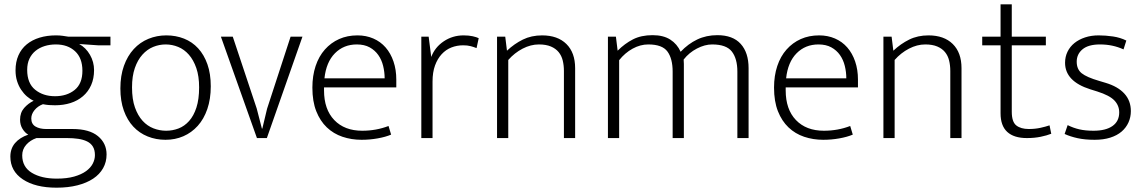

<svg xmlns="http://www.w3.org/2000/svg" viewBox="-20 -640 5306 890"><path d="M52 -314Q52 -353 65.5 -383.5Q79 -414 104 -434.5Q129 -455 163.5 -465.5Q198 -476 239 -476Q257 -476 270.5 -474Q284 -472 297 -470H492V-430H434L347 -436Q378 -419 397 -386Q416 -353 416 -315Q416 -276 402.5 -245.5Q389 -215 364.5 -194Q340 -173 307 -162.5Q274 -152 235 -152Q221 -152 207.5 -153Q194 -154 179 -157Q155 -148 140 -129.5Q125 -111 125 -91Q125 -65 144.5 -53.5Q164 -42 194 -42H316Q394 -42 434 -9Q474 24 474 76Q474 111 458 139.5Q442 168 412 188Q382 208 339 219Q296 230 242 230Q144 230 86 191.5Q28 153 28 86Q28 49 49.5 23.5Q71 -2 111 -16Q96 -24 84.5 -42.5Q73 -61 73 -85Q73 -118 92 -139.5Q111 -161 136 -173Q120 -180 105 -193Q90 -206 78 -224Q66 -242 59 -264.5Q52 -287 52 -314ZM149 0Q120 10 101.5 31Q83 52 83 80Q83 134 127.5 161Q172 188 243 188Q290 188 323.5 178.5Q357 169 378.5 153.5Q400 138 410 118.5Q420 99 420 79Q420 55 410.5 39.5Q401 24 383.5 15.5Q366 7 342.5 3.5Q319 0 291 0ZM362 -312Q362 -371 328 -402.5Q294 -434 239 -434Q211 -434 187 -426.5Q163 -419 145 -404.5Q127 -390 116.5 -368Q106 -346 106 -316Q106 -254 143 -224Q180 -194 235 -194Q290 -194 326 -223Q362 -252 362 -312Z M957 -240Q957 -181 941 -134.5Q925 -88 896.5 -56.5Q868 -25 830 -8.5Q792 8 747 8Q703 8 664.5 -7.5Q626 -23 598 -53Q570 -83 554 -127.5Q538 -172 538 -230Q538 -289 554.5 -335Q571 -381 600 -412.5Q629 -444 668 -460Q707 -476 751 -476Q795 -476 833 -461Q871 -446 898.5 -416Q926 -386 941.5 -342Q957 -298 957 -240ZM903 -235Q903 -287 890 -324.5Q877 -362 855.5 -386.5Q834 -411 806 -422.5Q778 -434 748 -434Q718 -434 690 -422.5Q662 -411 640 -386.5Q618 -362 605 -324.5Q592 -287 592 -235Q592 -180 605.5 -142Q619 -104 641 -80Q663 -56 691.5 -45Q720 -34 750 -34Q780 -34 807.5 -44.5Q835 -55 856.5 -79Q878 -103 890.5 -141.5Q903 -180 903 -235Z M1327 -470H1382L1217 0H1171L1004 -470H1059L1170 -137L1194 -44H1196L1218 -136Z M1817 -235H1482V-221Q1482 -133 1529.5 -83.5Q1577 -34 1659 -34Q1724 -34 1781 -56L1793 -16Q1767 -5 1730.5 1.5Q1694 8 1656 8Q1609 8 1567.5 -6Q1526 -20 1495 -49.5Q1464 -79 1446 -124.5Q1428 -170 1428 -234Q1428 -289 1443 -334Q1458 -379 1486 -410.5Q1514 -442 1552 -459Q1590 -476 1637 -476Q1677 -476 1710.5 -461.5Q1744 -447 1767.5 -420Q1791 -393 1804 -355Q1817 -317 1817 -271ZM1763 -277Q1763 -306 1756 -334.5Q1749 -363 1733.5 -385Q1718 -407 1693.5 -420.5Q1669 -434 1634 -434Q1573 -434 1532.5 -393Q1492 -352 1484 -277Z M1933 0V-470H1967L1979 -376Q1996 -421 2037 -448.5Q2078 -476 2129 -476Q2153 -476 2171 -472Q2189 -468 2199 -463L2189 -417Q2177 -422 2162 -426Q2147 -430 2127 -430Q2098 -430 2072.5 -420Q2047 -410 2027.5 -389Q2008 -368 1996.5 -336.5Q1985 -305 1985 -262V0Z M2336 0H2284V-470H2322L2330 -405Q2364 -437 2403.5 -456.5Q2443 -476 2493 -476Q2565 -476 2605.5 -436Q2646 -396 2646 -324V0H2594V-311Q2594 -337 2588.5 -359.5Q2583 -382 2569.5 -398.5Q2556 -415 2533.5 -424.5Q2511 -434 2478 -434Q2440 -434 2402.5 -414.5Q2365 -395 2336 -362Z M2850 0H2798V-470H2835L2843 -405Q2876 -438 2914 -457.5Q2952 -477 3005 -477Q3055 -477 3087 -456.5Q3119 -436 3135 -400Q3170 -437 3212 -457Q3254 -477 3305 -477Q3377 -477 3413.5 -436.5Q3450 -396 3450 -324V0H3398V-308Q3398 -368 3372.5 -401Q3347 -434 3281 -434Q3247 -434 3210.5 -415Q3174 -396 3149 -364Q3150 -355 3150 -344Q3150 -333 3150 -324V0H3098V-308Q3098 -368 3074 -401Q3050 -434 2985 -434Q2948 -434 2912.5 -414.5Q2877 -395 2850 -361Z M3957 -235H3622V-221Q3622 -133 3669.5 -83.5Q3717 -34 3799 -34Q3864 -34 3921 -56L3933 -16Q3907 -5 3870.5 1.5Q3834 8 3796 8Q3749 8 3707.5 -6Q3666 -20 3635 -49.5Q3604 -79 3586 -124.5Q3568 -170 3568 -234Q3568 -289 3583 -334Q3598 -379 3626 -410.5Q3654 -442 3692 -459Q3730 -476 3777 -476Q3817 -476 3850.5 -461.5Q3884 -447 3907.5 -420Q3931 -393 3944 -355Q3957 -317 3957 -271ZM3903 -277Q3903 -306 3896 -334.5Q3889 -363 3873.5 -385Q3858 -407 3833.5 -420.5Q3809 -434 3774 -434Q3713 -434 3672.5 -393Q3632 -352 3624 -277Z M4127 0H4075V-470H4113L4121 -405Q4155 -437 4194.5 -456.5Q4234 -476 4284 -476Q4356 -476 4396.5 -436Q4437 -396 4437 -324V0H4385V-311Q4385 -337 4379.5 -359.5Q4374 -382 4360.5 -398.5Q4347 -415 4324.5 -424.5Q4302 -434 4269 -434Q4231 -434 4193.5 -414.5Q4156 -395 4127 -362Z M4828 -430H4670V-122Q4670 -75 4691 -58.5Q4712 -42 4749 -42Q4778 -42 4803 -47.5Q4828 -53 4845 -59L4853 -20Q4833 -12 4804 -6Q4775 0 4740 0Q4680 0 4649 -28.5Q4618 -57 4618 -115V-430H4533V-470H4618V-620H4670V-470H4828Z M5188 -411Q5138 -434 5079 -434Q5025 -434 4998 -411.5Q4971 -389 4971 -354Q4971 -319 4994 -300.5Q5017 -282 5075 -265L5105 -256Q5162 -239 5192 -206Q5222 -173 5222 -125Q5222 -97 5211 -72.5Q5200 -48 5179 -30Q5158 -12 5126.5 -2Q5095 8 5054 8Q5009 8 4975 0.5Q4941 -7 4915 -19L4929 -60Q4955 -47 4983 -40.5Q5011 -34 5049 -34Q5106 -34 5137 -56Q5168 -78 5168 -119Q5168 -151 5145.5 -174.5Q5123 -198 5066 -216L5034 -226Q4917 -263 4917 -349Q4917 -377 4928.5 -400.5Q4940 -424 4960.5 -440.5Q4981 -457 5009.5 -466.5Q5038 -476 5073 -476Q5105 -476 5139 -471Q5173 -466 5201 -452Z"/></svg>

Font: Mukta Vaani ExtraLight
Style: Regular
Weight: 275
Designer: Noopur Datye, Girish Dalvi, Yashodeep Gholap, Pallavi Karambelkar
Foundry: Ek Type
Version: Version 2.538;PS 1.000;hotconv 16.6.51;makeotf.lib2.5.65220;